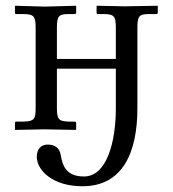

<svg xmlns="http://www.w3.org/2000/svg" viewBox="-20 -451 601 668"><path d="M383 -74C383 42 352 163 272 163C207 163 197 121 191 87C187 63 170 52 146 52C124 52 108 66 108 95C108 139 160 197 267 197C409 197 458 76 458 -74V-354C458 -395 464 -402 498 -402H523C527 -402 529 -404 529 -407V-429L528 -431L415 -429L317 -431L316 -429V-407C316 -403 318 -402 321 -402H342C378 -402 383 -393 383 -354V-246H178V-355C178 -396 185 -402 219 -402H239C243 -402 245 -404 245 -408V-429L244 -431L136 -428L33 -431L32 -429V-407C32 -403 34 -402 37 -402H63C98 -402 104 -393 104 -355V-75C104 -37 99 -29 63 -28H37C34 -28 32 -26 32 -23V-1L33 1L136 -1L244 1L245 -1V-22C245 -26 243 -28 239 -28H219C185 -29 178 -35 178 -75V-212H383Z"/></svg>

Font: Libertinus Math
Style: Regular
Weight: 400
Designer: Philipp H. Poll, Khaled Hosny
Foundry: Caleb Maclennan
Version: Version 7.050;RELEASE